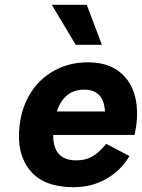

<svg xmlns="http://www.w3.org/2000/svg" viewBox="-20 -771 592 801"><path d="M405 -584H296L196 -751H342ZM549 -251Q546 -230 541 -208H202Q201 -102 299 -102Q336 -102 364 -117.5Q392 -133 423 -171L520 -120Q484 -59 423 -24.5Q362 10 288 10Q161 10 104 -61.5Q47 -133 62 -250Q71 -324 107.5 -383Q144 -442 206.5 -476.5Q269 -511 347 -511Q455 -511 509 -440.5Q563 -370 549 -251ZM331 -397Q248 -397 217 -306H418Q413 -397 331 -397Z"/></svg>

Font: Orkney
Style: BoldItalic
Weight: 700
Designer: Samuel Oakes and Alfredo Marco Pradil
Foundry: Alfredo Marco Pradil
Version: 1.0; ttfautohint (v1.5)